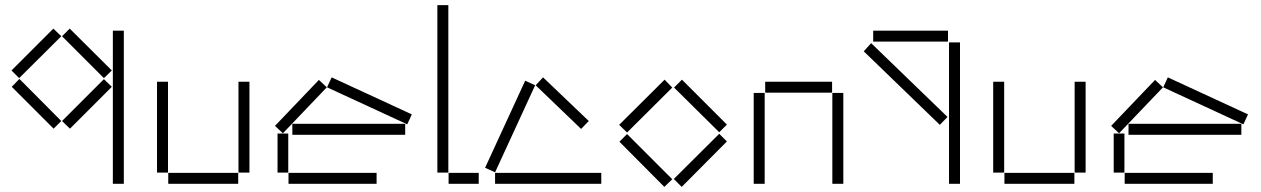

<svg xmlns="http://www.w3.org/2000/svg" viewBox="-20 -720 4938 752"><path d="M25 -444 55 -414 220 -578 189 -608ZM223 -578 387 -414 418 -444 253 -608ZM422 -600V0H465V-600ZM26 -380 190 -216 220 -246 56 -411ZM223 -246 254 -216 418 -380 387 -410Z M595 -44H638V-400H595ZM914 -44H957V-400H914ZM639 0H913V-43H639Z M1261 -378 1575 -233 1593 -272 1279 -417ZM1057 -227 1088 -198 1260 -378 1229 -407ZM1125 -192H1567V-235H1125ZM1067 -44H1109V-197H1067ZM1110 0H1455V-43H1110Z M1693 -44H1736V-700H1693ZM1737 0H1855V-43H1737Z M2078 -386 2256 -215 2286 -246 2107 -417ZM1880 -63 1919 -45 2076 -386 2037 -404ZM1919 0H2335V-43H1919Z M2405 -231 2436 -201 2613 -377 2583 -408ZM2620 -377 2797 -202 2827 -232 2651 -408ZM2619 -19 2650 12 2827 -166 2797 -196ZM2406 -165 2582 12 2613 -18 2436 -195Z M2977 -357H3239V-400H2977ZM2932 0H2975V-356H2932ZM3240 0H3283V-356H3240Z M3400 -600V-557H3693V-600ZM3697 -554V0H3740V-554ZM3363 -519 3661 -231 3691 -262 3392 -551Z M3870 -44H3913V-400H3870ZM4189 -44H4232V-400H4189ZM3914 0H4188V-43H3914Z M4536 -378 4850 -233 4868 -272 4554 -417ZM4332 -227 4363 -198 4535 -378 4504 -407ZM4400 -192H4842V-235H4400ZM4342 -44H4384V-197H4342ZM4385 0H4730V-43H4385Z"/></svg>

Font: Anthony
Style: Regular
Weight: 400
Designer: Sun Young Oh
Foundry: Velvetyne Type Foundry
Version: Version 1.000;hotconv 1.0.109;makeotfexe 2.5.65596